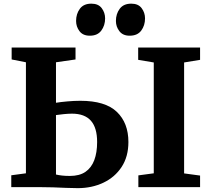

<svg xmlns="http://www.w3.org/2000/svg" viewBox="-20 -996 1125 1022"><path d="M394 5.5Q365 5.5 331.5 4Q298 2.5 262 1.2Q226 0 187.5 0H40V-63L118 -73.5V-664.5L42 -679.5V-743H382V-679.5L278 -664.5V-449Q302 -453 338 -456.2Q374 -459.5 407.5 -459.5Q540.5 -459.5 602 -400.5Q663.5 -341.5 663.5 -240Q663.5 -162.5 627.5 -107.5Q591.5 -52.5 530.2 -23.5Q469 5.5 394 5.5ZM352 -59.5Q403 -59.5 434.8 -81.2Q466.5 -103 481.8 -143.5Q497 -184 497 -240Q497 -316 463.8 -353.5Q430.5 -391 363 -391Q344.5 -391 319.2 -388.5Q294 -386 278 -383.5V-67Q292.5 -63.5 310.8 -61.5Q329 -59.5 352 -59.5ZM798.5 -73.5V-663.5L715.5 -677.5V-743H1045V-677.5L960 -663.5V-73L1045 -61.5V0H716.5V-62.5ZM457.5 -806Q421.5 -806 403.2 -830Q385 -854 385 -884.5Q385 -922 405 -949.2Q425 -976.5 466 -976.5H467Q503.5 -976.5 521.5 -952.5Q539.5 -928.5 539.5 -898Q539.5 -860.5 519.2 -833.2Q499 -806 458.5 -806ZM669.5 -806Q634 -806 615.5 -830Q597 -854 597 -884.5Q597 -922 617.2 -949.2Q637.5 -976.5 678.5 -976.5H679.5Q716 -976.5 734 -952.5Q752 -928.5 752 -898Q752 -860.5 731.8 -833.2Q711.5 -806 670.5 -806Z"/></svg>

Font: Merriweather 20pt ExtraBold
Style: Regular
Weight: 800
Version: Version 2.100